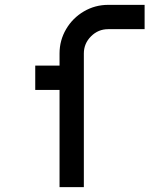

<svg xmlns="http://www.w3.org/2000/svg" viewBox="-20 -770 690 790"><path d="M425 -750H575V-650H425Q384 -650 354.5 -620.5Q325 -591 325 -550V0H225V-400H125V-500H225V-550Q225 -604 252 -650Q279 -696 325 -723Q371 -750 425 -750Z"/></svg>

Font: Monoikos Medium
Style: Regular
Weight: 500
Designer: Brian Krent
Version: Version 0.088